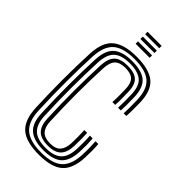

<svg xmlns="http://www.w3.org/2000/svg" viewBox="-227 -783 853 853"><g transform="rotate(45 199.5 -356.0)"><path d="M204.2 7.8Q122.5 7.8 86.4 -24.4Q50.2 -56.5 47 -129.5Q43.2 -216.8 43.2 -303Q43.2 -389.2 47 -470Q50.5 -546.2 88.6 -577Q126.8 -607.8 203.5 -607.8Q282.2 -607.8 319.4 -577.4Q356.5 -547 358.2 -473.2Q358.5 -455.2 358.5 -432.6Q358.5 -410 357.2 -388.8H340.5Q341.5 -406 341.4 -427.1Q341.2 -448.2 340.8 -472.8Q339 -537.5 307 -565.6Q275 -593.8 203.5 -593.8Q132.5 -593.8 100.1 -564.8Q67.8 -535.8 64.5 -469Q61 -394 60.8 -309Q60.5 -224 64.5 -129.8Q67.5 -63.2 100.5 -34.8Q133.5 -6.2 204.2 -6.2Q274.8 -6.2 306.2 -35.1Q337.8 -64 340.8 -129.2Q341.8 -153.8 341.4 -174.6Q341 -195.5 339.8 -212.8H357.2Q360.5 -178 358.2 -128.8Q355 -55.5 319.2 -23.9Q283.5 7.8 204.2 7.8ZM204.2 -20.5Q143.2 -20.5 113.9 -45.9Q84.5 -71.2 82.2 -130.5Q78.2 -224.8 78.4 -307.1Q78.5 -389.5 82 -467.8Q85 -529.8 114.4 -554.8Q143.8 -579.8 203.5 -579.8Q264.8 -579.8 293.1 -555.1Q321.5 -530.5 323 -472Q323.5 -449.2 323.6 -428.8Q323.8 -408.2 322.5 -388.8H305.2Q306.2 -406.2 306.1 -427.5Q306 -448.8 305.5 -471.8Q304.2 -523.8 279.2 -544.6Q254.2 -565.5 203.5 -565.5Q150.5 -565.5 126.4 -542.6Q102.2 -519.8 99.8 -467Q96.2 -385.2 96.1 -304.5Q96 -223.8 99.8 -131.8Q102 -80.8 126.5 -57.8Q151 -34.8 204.2 -34.8Q255 -34.8 279 -57.1Q303 -79.5 305.5 -130Q306.2 -151.5 306.1 -171.9Q306 -192.2 304.5 -212.8H322Q323.5 -193.8 323.8 -174.1Q324 -154.5 323 -129.8Q320.5 -72.2 292.9 -46.4Q265.2 -20.5 204.2 -20.5ZM204.2 -48.8Q159.5 -48.8 139.4 -69.1Q119.2 -89.5 117.2 -132.5Q113.5 -227 113.6 -304Q113.8 -381 117.2 -466.5Q119.5 -511.8 139.5 -531.5Q159.5 -551.2 203.5 -551.2Q246.8 -551.2 266.8 -533Q286.8 -514.8 287.8 -470.5Q288.2 -453.5 288.5 -431.4Q288.8 -409.2 287.2 -388.8H269.5Q271 -409.5 270.8 -429.6Q270.5 -449.8 270.2 -470.2Q269.5 -506 254 -521.6Q238.5 -537.2 203.5 -537.2Q168.5 -537.2 152.5 -520.4Q136.5 -503.5 134.8 -464.2Q131.2 -383 131.2 -304.6Q131.2 -226.2 135 -133.2Q136.2 -97.8 152.6 -80.2Q169 -62.8 204.2 -62.8Q238.2 -62.8 253.6 -80.4Q269 -98 270.2 -131.8Q271.8 -171.2 269.5 -212.8H287.2Q288.2 -194.5 288.5 -173.6Q288.8 -152.8 287.8 -131.2Q286.2 -89 266.6 -68.9Q247 -48.8 204.2 -48.8ZM159.5 -705V-720H247.8V-705ZM159.5 -675V-690H247.8V-675ZM159.5 -645V-660H247.8V-645Z"/></g></svg>

Font: Big Shoulders Inline Text Medium
Style: Regular
Weight: 500
Designer: Patric King
Foundry: XO Type Co
Version: Version 1.000